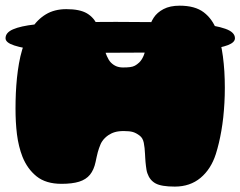

<svg xmlns="http://www.w3.org/2000/svg" viewBox="-21 -652 868 693"><path d="M355 -461.5Q293 -461.5 230.2 -463.8Q167.5 -466 115 -471.8Q62.5 -477.5 30.8 -487.8Q-1 -498 -1 -514Q-1 -534.5 26.2 -546.2Q53.5 -558 105.2 -563.8Q157 -569.5 230.8 -571.2Q304.5 -573 397.5 -573Q482.5 -573 559.5 -572Q636.5 -571 697 -565.8Q757.5 -560.5 792.2 -548.2Q827 -536 827 -514Q827 -499 801.8 -489.2Q776.5 -479.5 731.2 -473.8Q686 -468 626.2 -465.5Q566.5 -463 497.2 -462.2Q428 -461.5 355 -461.5ZM610 21.5Q561.5 21.5 540.5 10Q519.5 -1.5 511 -26.5Q509 -32 507.8 -38.8Q506.5 -45.5 505.8 -52.8Q505 -60 504.2 -67.5Q503.5 -75 503.2 -82Q503 -89 502.5 -95Q501.5 -119 498 -136.5Q494.5 -154 483 -162.5Q470.5 -172 458.8 -175.5Q447 -179 425.5 -179Q416 -179 408 -178Q400 -177 393.2 -175Q386.5 -173 380.8 -170.2Q375 -167.5 370 -164Q364 -160 358 -154.2Q352 -148.5 347.5 -141.5Q344 -136.5 341.5 -130.2Q339 -124 336.5 -117.2Q334 -110.5 332 -102.8Q330 -95 328 -86.2Q326 -77.5 324 -67.5Q318 -39 303.8 -21.5Q289.5 -4 264.5 3.8Q239.5 11.5 201 11.5Q144.5 11.5 111 -15.5Q77.5 -42.5 60 -86.5Q53 -104.5 48 -124.8Q43 -145 40.2 -167.2Q37.5 -189.5 36.2 -212.8Q35 -236 35 -260Q35 -288 36.2 -315.8Q37.5 -343.5 40.2 -370.5Q43 -397.5 47.5 -423.2Q52 -449 59 -472.5Q72 -515.5 92.8 -548.5Q113.5 -581.5 144.5 -600.2Q175.5 -619 218.5 -619Q267 -619 292.8 -603.8Q318.5 -588.5 330 -561Q332.5 -555.5 335 -547.5Q337.5 -539.5 340 -530.5Q342.5 -521.5 344.8 -512.5Q347 -503.5 349.2 -495.8Q351.5 -488 353 -482.5Q358.5 -464 364.8 -449.5Q371 -435 379 -426.5Q388.5 -417 399 -412.8Q409.5 -408.5 423 -408.5Q438.5 -408.5 448.5 -409.8Q458.5 -411 466 -415Q473.5 -419 481.5 -426.5Q490.5 -435 497.2 -450.5Q504 -466 507.5 -496Q509.5 -510.5 511.5 -523Q513.5 -535.5 516.2 -546.8Q519 -558 523.2 -568.2Q527.5 -578.5 534 -588.5Q546 -607 569.2 -619.2Q592.5 -631.5 627.5 -631.5Q683 -631.5 714.5 -607.5Q746 -583.5 761.5 -541.5Q769 -521.5 774.5 -498.2Q780 -475 783.5 -448.8Q787 -422.5 788.8 -394Q790.5 -365.5 790.5 -335Q790.5 -307 789 -280.2Q787.5 -253.5 784.8 -228.2Q782 -203 778 -180Q774 -157 769 -136Q764 -115 758 -96Q740.5 -41.5 702.8 -10Q665 21.5 610 21.5Z"/></svg>

Font: Gluten Black
Style: Regular
Weight: 900
Designer: Tyler Finck
Foundry: Etcetera Type Company
Version: Version 1.300